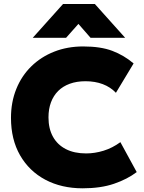

<svg xmlns="http://www.w3.org/2000/svg" viewBox="-20 -954 739 988"><path d="M405.5 15Q296.5 15 213.2 -29.2Q130 -73.5 83.2 -155Q36.5 -236.5 36.5 -347.5Q36.5 -428.5 63.8 -496Q91 -563.5 141 -612.5Q191 -661.5 259 -688.2Q327 -715 408 -715Q498.5 -715 558.2 -692.2Q618 -669.5 667.5 -627.5L576.5 -476.5Q548.5 -506 508.8 -521Q469 -536 420 -536Q374.5 -536 339 -523Q303.5 -510 279.2 -485.8Q255 -461.5 242.2 -427.2Q229.5 -393 229.5 -350Q229.5 -292 252.5 -250.5Q275.5 -209 318.8 -186.8Q362 -164.5 423 -164.5Q468 -164.5 513.2 -178.5Q558.5 -192.5 599.5 -222.5L683.5 -68.5Q635.5 -32 567 -8.5Q498.5 15 405.5 15ZM148.5 -759.5 304.5 -933.5H468L624 -759.5H446L383.5 -831L320 -759.5Z"/></svg>

Font: Geologica ExtraBold
Style: Regular
Weight: 800
Designer: Sindre Bremnes, Frode Helland
Foundry: Monokrom Skriftforlag AS
Version: Version 1.010;gftools[0.9.28]